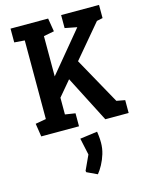

<svg xmlns="http://www.w3.org/2000/svg" viewBox="-144 -780 916 1184"><g transform="rotate(-15 314.0 -187.5)"><path d="M53 0 40 -84 108 -96V-598L42 -603V-691H282L296 -606L229 -593V-336L442 -593L365 -608V-691H607V-607L569 -599L392 -389L557 -92L611 -82V0H462L310 -296L229 -200V-93L294 -83V0ZM264 285 262 276 305 183 282 76 393 61Q394 67 396.5 87.5Q399 108 399 132Q399 169 388.5 203.5Q378 238 362 267.5Q346 297 330 316Z"/></g></svg>

Font: Kreon Light SemiBold
Style: Regular
Weight: 600
Version: Version 2.002